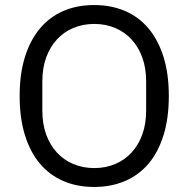

<svg xmlns="http://www.w3.org/2000/svg" viewBox="-20 -730 748 762"><path d="M354 12Q286 12 231.5 -11.5Q177 -35 138.5 -80.5Q100 -126 79 -193.5Q58 -261 58 -349Q58 -437 79 -504Q100 -571 138.5 -617Q177 -663 231.5 -686.5Q286 -710 354 -710Q421 -710 476 -686.5Q531 -663 569.5 -617Q608 -571 629 -504Q650 -437 650 -349Q650 -261 629 -193.5Q608 -126 569.5 -80.5Q531 -35 476 -11.5Q421 12 354 12ZM354 -63Q399 -63 437 -79Q475 -95 502.5 -125Q530 -155 545 -197Q560 -239 560 -291V-407Q560 -459 545 -501Q530 -543 502.5 -573Q475 -603 437 -619Q399 -635 354 -635Q309 -635 271 -619Q233 -603 205.5 -573Q178 -543 163 -501Q148 -459 148 -407V-291Q148 -239 163 -197Q178 -155 205.5 -125Q233 -95 271 -79Q309 -63 354 -63Z"/></svg>

Font: IBM Plex Sans Hebrew
Style: Regular
Weight: 400
Designer: Mike Abbink, Paul van der Laan, Pieter van Rosmalen, Yanek Iontef
Foundry: Bold Monday
Version: Version 1.2